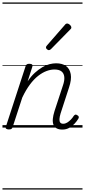

<svg xmlns="http://www.w3.org/2000/svg" viewBox="-20 -1030 686 1550"><path d="M483 16Q455 16 437 6Q419 -4 411.5 -23.5Q404 -43 406.5 -70.5Q409 -98 420 -133L488 -340Q502 -380 499 -409Q496 -438 476.5 -453.5Q457 -469 419 -469Q389 -469 355.5 -456.5Q322 -444 288 -417.5Q254 -391 221.5 -347.5Q189 -304 160 -243L82 -4Q79 6 72.5 10.5Q66 15 51 15Q39 15 31 10Q23 5 27 -6L186 -494Q190 -506 196.5 -510.5Q203 -515 216 -515Q233 -515 239 -509Q245 -503 241 -491L203 -373Q231 -415 261.5 -442.5Q292 -470 322 -487.5Q352 -505 380 -512Q408 -519 433 -519Q483 -519 513 -497Q543 -475 551 -431.5Q559 -388 537 -323L469 -114Q461 -87 460 -68.5Q459 -50 466.5 -40.5Q474 -31 490 -31Q507 -31 522.5 -40.5Q538 -50 552 -64.5Q566 -79 575 -94Q580 -101 587 -104Q594 -107 604 -100Q615 -94 616 -86.5Q617 -79 612 -71Q601 -52 582 -31.5Q563 -11 538.5 2.5Q514 16 483 16ZM374 -625Q368 -625 359.5 -632Q351 -639 351 -646Q351 -650 352.5 -654Q354 -658 359 -663L502 -827Q508 -835 512.5 -837.5Q517 -840 523 -840Q529 -840 537 -835Q545 -830 550.5 -822.5Q556 -815 556 -808Q556 -803 554 -799.5Q552 -796 547 -792L392 -634Q383 -625 374 -625ZM0 490H646V500H0ZM0 -20H646V0H0ZM0 -505H646V-500H0ZM0 -1010H646V-1000H0Z"/></svg>

Font: Playwrite MX Guides
Style: Regular
Weight: 400
Designer: Veronika Burian, José Scaglione
Foundry: TypeTogether
Version: Version 1.003